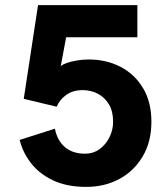

<svg xmlns="http://www.w3.org/2000/svg" viewBox="-20 -720 656 752"><path d="M317 12Q242 12 188 -13.5Q134 -39 101.5 -81Q69 -123 57 -172L195 -216Q204 -170 234 -144Q264 -118 314 -118Q345 -118 369.5 -135.5Q394 -153 408.5 -182Q423 -211 423 -243Q423 -284 406.5 -311.5Q390 -339 363 -353Q336 -367 304 -367Q265 -367 239 -348Q213 -329 202 -302L73 -333L129 -700H518V-574H239L218 -461Q224 -467 240.5 -473Q257 -479 280 -483Q303 -487 328 -487Q397 -487 452.5 -458Q508 -429 540.5 -374.5Q573 -320 573 -243Q573 -165 539 -107.5Q505 -50 447.5 -19Q390 12 317 12Z"/></svg>

Font: Inclusive Sans
Style: Bold
Weight: 700
Designer: Olivia King
Foundry: Olivia King
Version: Version 2.004